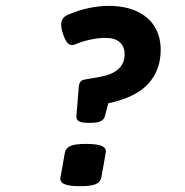

<svg xmlns="http://www.w3.org/2000/svg" viewBox="-20 -640 640 665"><path d="M536.6 -467.3Q536.6 -397.5 493.7 -350.1Q450.7 -302.7 355 -282.2L343.3 -237.8Q340.3 -225.6 328.4 -220Q316.4 -214.4 289.6 -214.4Q262.7 -214.4 253.2 -220Q243.7 -225.6 244.6 -237.8L252.9 -339.4Q254.4 -360.8 272 -364.3L327.1 -374Q368.7 -381.3 390.1 -400.9Q411.6 -420.4 411.6 -452.1Q411.6 -478.5 394.8 -493.7Q377.9 -508.8 345.2 -508.8Q320.8 -508.8 293.5 -502.9Q266.1 -497.1 239.7 -486.3Q233.9 -483.9 229 -483.9Q210.4 -483.9 197.8 -523.9Q191.9 -542.5 191.9 -554.7Q191.9 -566.9 197.3 -575Q202.6 -583 213.4 -587.9Q245.6 -602.5 283 -611.1Q320.3 -619.6 356 -619.6Q413.1 -619.6 453.9 -600.8Q494.6 -582 515.6 -547.6Q536.6 -513.2 536.6 -467.3ZM346.7 -115.7Q346.7 -112.3 346.2 -110.8L331.1 -25.9Q328.1 -9.3 311.5 -2.2Q294.9 4.9 257.8 4.9Q222.7 4.9 205.8 -1.2Q189 -7.3 189 -21Q189 -24.4 189.5 -25.9L204.6 -110.8Q207.5 -127.4 224.1 -134.5Q240.7 -141.6 277.8 -141.6Q313 -141.6 329.8 -135.5Q346.7 -129.4 346.7 -115.7Z"/></svg>

Font: Courier Prime Sans
Style: Bold Italic
Weight: 700
Italic angle: -10°
Designer: Alan Dague-Greene
Foundry: Quote-Unquote Apps
Version: Version 3.020